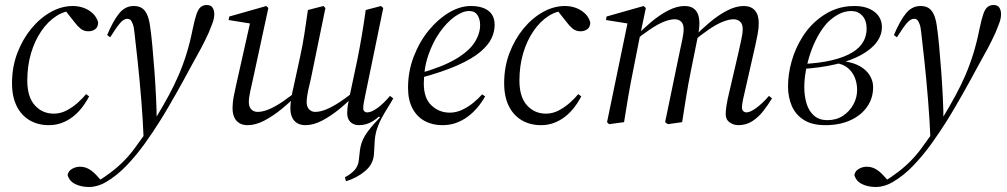

<svg xmlns="http://www.w3.org/2000/svg" viewBox="-20 -488 4023 767"><path d="M175 12Q132 12 98.5 -7.5Q65 -27 46.5 -64.5Q28 -102 28 -156Q28 -220 49 -275.5Q70 -331 105 -373.5Q140 -416 183 -440Q226 -464 271 -464Q294 -464 314.5 -456.5Q335 -449 350.5 -434.5Q366 -420 372 -399Q372 -380 360.5 -371.5Q349 -363 333 -363Q315 -363 302 -373.5Q289 -384 278 -399L233 -456H286V-446H277Q240 -446 206 -424.5Q172 -403 145.5 -364.5Q119 -326 104 -275.5Q89 -225 89 -166Q89 -101 119 -67.5Q149 -34 195 -34Q222 -34 246.5 -47Q271 -60 291 -78Q311 -96 324 -112L336 -103Q323 -78 306.5 -57Q290 -36 269.5 -20.5Q249 -5 225.5 3.5Q202 12 175 12Z M335 259Q305 259 281 247.5Q257 236 250 211Q253 195 268 186.5Q283 178 299 178Q319 178 335.5 187.5Q352 197 368 215L385 234V239H372V234Q378 231 385 227Q392 223 398.5 218Q405 213 411 209Q472 166 516 107Q560 48 602 -16Q631 -64 653.5 -105.5Q676 -147 693.5 -187.5Q711 -228 725 -273Q739 -318 750 -373Q758 -411 765 -431.5Q772 -452 782 -460Q792 -468 806 -468Q823 -468 829.5 -457Q836 -446 836 -432Q836 -413 827.5 -392Q819 -371 814 -358Q800 -327 783 -295Q766 -263 739 -215Q726 -191 712.5 -166Q699 -141 683.5 -114Q668 -87 651.5 -58.5Q635 -30 616 0Q591 40 558 86Q525 132 486 173Q447 214 402 240Q390 247 378.5 251Q367 255 356.5 257Q346 259 335 259ZM554 69Q551 -7 544.5 -87Q538 -167 530.5 -238Q523 -309 517 -359Q515 -380 510.5 -392Q506 -404 501 -408.5Q496 -413 489 -413Q474 -413 459 -395Q444 -377 420 -339L408 -348Q432 -405 456 -434.5Q480 -464 514 -464Q534 -464 546.5 -456Q559 -448 567 -431Q575 -414 579 -387Q584 -354 588.5 -306Q593 -258 597 -203.5Q601 -149 603.5 -96.5Q606 -44 606 -1H609Z M1362 236 1358 220Q1381 208 1395.5 192.5Q1410 177 1413 155L1418 111Q1420 97 1424.5 83Q1429 69 1438 54Q1447 39 1462 21Q1477 3 1498 -19L1490 -26L1536 -94L1551 -95Q1541 -77 1529 -58Q1517 -39 1505.5 -18Q1494 3 1486.5 25.5Q1479 48 1477 73L1474 126Q1472 167 1439 195Q1406 223 1362 236ZM969 12Q950 12 936.5 4Q923 -4 916 -19Q909 -34 909 -56Q909 -79 913.5 -102Q918 -125 923 -147L980 -401L993 -392L893 -408L896 -422L1044 -464L1052 -456L991 -174Q986 -151 980 -124.5Q974 -98 974 -81Q974 -61 984 -51Q994 -41 1009 -41Q1029 -41 1053.5 -51Q1078 -61 1108.5 -81.5Q1139 -102 1176 -133L1179 -114H1172Q1140 -81 1105 -52.5Q1070 -24 1035.5 -6Q1001 12 969 12ZM1200 12Q1181 12 1167.5 4Q1154 -4 1147 -19Q1140 -34 1140 -56Q1140 -66 1141 -75.5Q1142 -85 1145 -98H1144Q1146 -110 1148.5 -122.5Q1151 -135 1154 -147L1178 -257Q1189 -307 1196 -352.5Q1203 -398 1210 -448L1272 -464L1280 -456L1222 -174Q1220 -163 1215.5 -145.5Q1211 -128 1208 -110Q1205 -92 1205 -81Q1205 -61 1215 -51Q1225 -41 1239 -41Q1259 -41 1283.5 -51Q1308 -61 1339 -81.5Q1370 -102 1407 -133L1409 -114H1402Q1371 -81 1336 -52.5Q1301 -24 1266.5 -6Q1232 12 1200 12ZM1414 12Q1393 12 1380 -0.5Q1367 -13 1367 -35Q1367 -44 1368 -56.5Q1369 -69 1375 -94L1376 -101L1408 -252Q1418 -302 1426 -350Q1434 -398 1441 -448L1502 -464L1511 -456L1438 -102Q1435 -86 1433 -76Q1431 -66 1431 -55Q1431 -48 1435.5 -43.5Q1440 -39 1447 -39Q1464 -39 1488.5 -57Q1513 -75 1538 -105L1551 -95Q1536 -70 1515.5 -45Q1495 -20 1469.5 -4Q1444 12 1414 12Z M1747 12Q1707 12 1676 -5Q1645 -22 1627.5 -55.5Q1610 -89 1610 -137Q1610 -203 1633 -262.5Q1656 -322 1693 -367Q1730 -412 1774 -438Q1818 -464 1861 -464Q1906 -464 1931 -445Q1956 -426 1956 -388Q1956 -362 1943.5 -335Q1931 -308 1898.5 -280.5Q1866 -253 1807.5 -227Q1749 -201 1657 -176L1653 -194Q1746 -220 1799.5 -251.5Q1853 -283 1875.5 -318Q1898 -353 1898 -388Q1898 -411 1887.5 -427.5Q1877 -444 1854 -444Q1828 -444 1796.5 -421.5Q1765 -399 1737 -359.5Q1709 -320 1691 -267.5Q1673 -215 1673 -154Q1673 -96 1703.5 -67Q1734 -38 1777 -38Q1802 -38 1826.5 -49.5Q1851 -61 1871.5 -78Q1892 -95 1906 -111L1918 -103Q1904 -78 1886 -57Q1868 -36 1846.5 -20.5Q1825 -5 1800.5 3.5Q1776 12 1747 12Z M2141 12Q2098 12 2064.5 -7.5Q2031 -27 2012.5 -64.5Q1994 -102 1994 -156Q1994 -220 2015 -275.5Q2036 -331 2071 -373.5Q2106 -416 2149 -440Q2192 -464 2237 -464Q2260 -464 2280.5 -456.5Q2301 -449 2316.5 -434.5Q2332 -420 2338 -399Q2338 -380 2326.5 -371.5Q2315 -363 2299 -363Q2281 -363 2268 -373.5Q2255 -384 2244 -399L2199 -456H2252V-446H2243Q2206 -446 2172 -424.5Q2138 -403 2111.5 -364.5Q2085 -326 2070 -275.5Q2055 -225 2055 -166Q2055 -101 2085 -67.5Q2115 -34 2161 -34Q2188 -34 2212.5 -47Q2237 -60 2257 -78Q2277 -96 2290 -112L2302 -103Q2289 -78 2272.5 -57Q2256 -36 2235.5 -20.5Q2215 -5 2191.5 3.5Q2168 12 2141 12Z M2413 8 2405 0 2488 -401 2501 -392 2401 -408 2403 -422 2551 -464 2560 -456 2539 -356 2538 -352 2508 -200Q2498 -151 2489.5 -101Q2481 -51 2473 0ZM2648 8 2637 0 2695 -280Q2700 -303 2705.5 -329Q2711 -355 2711 -372Q2711 -392 2701 -401.5Q2691 -411 2676 -411Q2656 -411 2631.5 -401Q2607 -391 2576.5 -370.5Q2546 -350 2508 -319V-336H2513Q2545 -369 2579.5 -398.5Q2614 -428 2649 -446Q2684 -464 2715 -464Q2744 -464 2759 -446.5Q2774 -429 2774 -396Q2774 -384 2772.5 -371.5Q2771 -359 2769 -347L2768 -344L2739 -200Q2729 -151 2721 -101Q2713 -51 2705 0ZM2929 12Q2911 12 2895 1Q2879 -10 2879 -32Q2879 -41 2880.5 -54Q2882 -67 2887 -93L2930 -278Q2935 -301 2941 -328Q2947 -355 2947 -372Q2947 -392 2936.5 -401.5Q2926 -411 2911 -411Q2892 -411 2867 -401Q2842 -391 2812 -370.5Q2782 -350 2744 -319L2743 -336H2748Q2780 -369 2815 -398.5Q2850 -428 2885 -446Q2920 -464 2951 -464Q2980 -464 2995.5 -446.5Q3011 -429 3011 -396Q3011 -374 3006.5 -351Q3002 -328 2997 -305L2952 -107Q2948 -91 2946 -78.5Q2944 -66 2944 -58Q2944 -49 2949.5 -44Q2955 -39 2962 -39Q2977 -39 3001.5 -57Q3026 -75 3052 -105L3064 -95Q3049 -70 3029.5 -45Q3010 -20 2985.5 -4Q2961 12 2929 12Z M3277 12Q3224 12 3191 -9Q3158 -30 3143 -65Q3128 -100 3128 -143Q3128 -192 3142.5 -243.5Q3157 -295 3186 -341Q3215 -387 3257 -418Q3286 -440 3319.5 -452Q3353 -464 3393 -464Q3443 -464 3473 -441Q3503 -418 3503 -380Q3503 -348 3482.5 -320Q3462 -292 3421 -269Q3380 -246 3319.5 -231.5Q3259 -217 3178 -212V-232Q3253 -235 3304 -247.5Q3355 -260 3385.5 -279Q3416 -298 3429 -322Q3442 -346 3442 -373Q3442 -407 3424.5 -425.5Q3407 -444 3381 -444Q3354 -444 3329 -430.5Q3304 -417 3283 -395Q3262 -371 3245.5 -340.5Q3229 -310 3217.5 -276Q3206 -242 3199.5 -207Q3193 -172 3193 -140Q3193 -103 3202.5 -73Q3212 -43 3232.5 -25.5Q3253 -8 3285 -8Q3321 -8 3347.5 -25.5Q3374 -43 3389 -70.5Q3404 -98 3404 -128Q3404 -155 3395 -177.5Q3386 -200 3367.5 -216Q3349 -232 3319 -236L3346 -250V-244Q3388 -239 3415 -223.5Q3442 -208 3455 -186Q3468 -164 3468 -140Q3468 -96 3444 -61.5Q3420 -27 3377 -7.5Q3334 12 3277 12Z M3478 259Q3448 259 3424 247.5Q3400 236 3393 211Q3396 195 3411 186.5Q3426 178 3442 178Q3462 178 3478.5 187.5Q3495 197 3511 215L3528 234V239H3515V234Q3521 231 3528 227Q3535 223 3541.5 218Q3548 213 3554 209Q3615 166 3659 107Q3703 48 3745 -16Q3774 -64 3796.5 -105.5Q3819 -147 3836.5 -187.5Q3854 -228 3868 -273Q3882 -318 3893 -373Q3901 -411 3908 -431.5Q3915 -452 3925 -460Q3935 -468 3949 -468Q3966 -468 3972.5 -457Q3979 -446 3979 -432Q3979 -413 3970.5 -392Q3962 -371 3957 -358Q3943 -327 3926 -295Q3909 -263 3882 -215Q3869 -191 3855.5 -166Q3842 -141 3826.5 -114Q3811 -87 3794.5 -58.5Q3778 -30 3759 0Q3734 40 3701 86Q3668 132 3629 173Q3590 214 3545 240Q3533 247 3521.5 251Q3510 255 3499.5 257Q3489 259 3478 259ZM3697 69Q3694 -7 3687.5 -87Q3681 -167 3673.5 -238Q3666 -309 3660 -359Q3658 -380 3653.5 -392Q3649 -404 3644 -408.5Q3639 -413 3632 -413Q3617 -413 3602 -395Q3587 -377 3563 -339L3551 -348Q3575 -405 3599 -434.5Q3623 -464 3657 -464Q3677 -464 3689.5 -456Q3702 -448 3710 -431Q3718 -414 3722 -387Q3727 -354 3731.5 -306Q3736 -258 3740 -203.5Q3744 -149 3746.5 -96.5Q3749 -44 3749 -1H3752Z"/></svg>

Font: Source Serif 4 60pt
Style: Italic
Weight: 400
Italic angle: -12°
Version: Version 4.004;hotconv 1.0.116;makeotfexe 2.5.65601